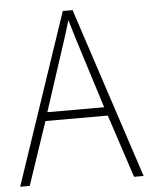

<svg xmlns="http://www.w3.org/2000/svg" viewBox="-52 -758 621 801"><g transform="rotate(-5 258.5 -357.5)"><path d="M477 0 390 -264H129L40 0H0L241 -715H282L517 0ZM288 -585Q282 -605 275 -628Q268 -651 261 -675Q254 -652 247 -629Q240 -606 233 -585L140 -300H378Z"/></g></svg>

Font: Noto Sans Khmer SemiCondensed ExtraLight
Style: Regular
Weight: 200
Width: 4
Designer: Danh Hong and the Monotype Design Team
Foundry: Monotype Imaging Inc.
Version: Version 2.004; ttfautohint (v1.8.4.7-5d5b)